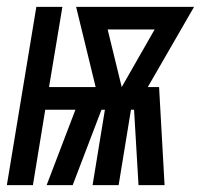

<svg xmlns="http://www.w3.org/2000/svg" viewBox="-50 -540 586 560"><path d="M-30 0 56 -520H132L93 -286H229L172 -520H516L381 -286H414L430 0H354L341 -220H332L296 0H220L256 -220H246L162 0H86L170 -220H82L46 0ZM305 -286 401 -454H264Z"/></svg>

Font: Iosevka Semibold Oblique
Style: Regular
Weight: 600
Italic angle: -9°
Monospace: yes
Designer: Belleve Invis
Foundry: Belleve Invis
Version: Version 32.5.0; ttfautohint (v1.8.4)